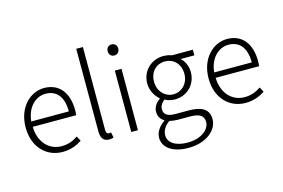

<svg xmlns="http://www.w3.org/2000/svg" viewBox="-124 -1077 2378 1614"><g transform="rotate(-15 1065.0 -270.5)"><path d="M305 13C381 13 431 -12 474 -39L451 -82C411 -54 367 -36 310 -36C195 -36 118 -127 115 -256H493C495 -270 496 -285 496 -299C496 -455 419 -547 290 -547C170 -547 56 -440 56 -266C56 -91 167 13 305 13ZM115 -303C126 -425 204 -497 290 -497C384 -497 442 -432 442 -303Z M709 13C728 13 738 10 748 7L739 -40C728 -38 724 -38 720 -38C706 -38 696 -49 696 -73V-795H638V-79C638 -17 661 13 709 13Z M904 0H962V-534H904ZM934 -658C960 -658 980 -676 980 -707C980 -735 960 -754 934 -754C907 -754 888 -735 888 -707C888 -676 907 -658 934 -658Z M1336 254C1492 254 1592 167 1592 73C1592 -12 1535 -50 1415 -50H1302C1224 -50 1202 -79 1202 -117C1202 -151 1222 -173 1244 -191C1268 -177 1301 -169 1329 -169C1435 -169 1518 -247 1518 -357C1518 -411 1495 -457 1463 -485H1583V-534H1402C1385 -540 1360 -547 1329 -547C1225 -547 1139 -470 1139 -358C1139 -293 1174 -241 1208 -212V-208C1182 -191 1149 -156 1149 -110C1149 -68 1169 -40 1197 -24V-19C1147 14 1117 62 1117 108C1117 198 1203 254 1336 254ZM1329 -214C1259 -214 1198 -272 1198 -358C1198 -447 1257 -500 1329 -500C1402 -500 1462 -446 1462 -358C1462 -272 1401 -214 1329 -214ZM1342 209C1234 209 1172 166 1172 101C1172 65 1191 25 1237 -7C1265 0 1292 2 1304 2H1414C1492 2 1534 23 1534 81C1534 145 1460 209 1342 209Z M1897 13C1973 13 2023 -12 2066 -39L2043 -82C2003 -54 1959 -36 1902 -36C1787 -36 1710 -127 1707 -256H2085C2087 -270 2088 -285 2088 -299C2088 -455 2011 -547 1882 -547C1762 -547 1648 -440 1648 -266C1648 -91 1759 13 1897 13ZM1707 -303C1718 -425 1796 -497 1882 -497C1976 -497 2034 -432 2034 -303Z"/></g></svg>

Font: Noto Sans KR Light
Style: Regular
Weight: 300
Designer: Ryoko NISHIZUKA 西塚涼子 (kana, bopomofo & ideographs); Paul D. Hunt (Latin, Greek & Cyrillic); Sandoll Communications 산돌커뮤니
Foundry: Adobe
Version: Version 2.004;hotconv 1.0.118;makeotfexe 2.5.65603